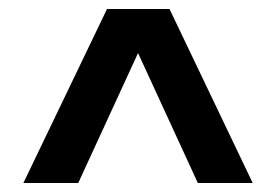

<svg xmlns="http://www.w3.org/2000/svg" viewBox="-20 -545 615 427"><path d="M32 -138 218 -525H357L542 -138H420L287 -427L154 -138Z"/></svg>

Font: Trueno
Style: Bd
Weight: 700
Designer: Julieta Ulanovsky
Foundry: Julieta Ulanovsky
Version: Version 3.001b